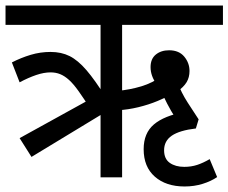

<svg xmlns="http://www.w3.org/2000/svg" viewBox="-20 -642 827 695"><path d="M344 0V-552H0V-622H787V-552H422V0ZM94 -74 51 -142 330 -296 371 -242ZM308 -247Q283 -286 264.5 -312Q246 -338 230 -352.5Q214 -367 198 -373.5Q182 -380 163 -380Q139 -380 111 -370.5Q83 -361 51 -344L23 -416Q56 -433 91 -443.5Q126 -454 163 -454Q202 -454 232 -439Q262 -424 293 -388Q324 -352 364 -288L358 -262ZM648 33Q581 33 540.5 -2.5Q500 -38 500 -102Q500 -160 537 -191.5Q574 -223 649 -237L689 -177Q630 -170 602 -151Q574 -132 574 -98Q574 -67 594.5 -52.5Q615 -38 647 -38Q672 -38 693.5 -45Q715 -52 739 -66L766 -1Q744 14 713.5 23.5Q683 33 648 33ZM408 -243 405 -313Q450 -317 491.5 -329.5Q533 -342 564 -366L547 -337Q536 -352 530.5 -367.5Q525 -383 525 -399Q525 -429 544 -444.5Q563 -460 592 -460Q628 -460 647 -437Q666 -414 666 -385Q666 -362 655.5 -344.5Q645 -327 621 -310L606 -305Q583 -290 550.5 -276.5Q518 -263 481 -254Q444 -245 408 -243ZM643 -177Q630 -192 614.5 -216Q599 -240 585 -267Q571 -294 562 -317L623 -343Q636 -307 659.5 -270.5Q683 -234 699 -210L689 -177Z"/></svg>

Font: Noto Sans Devanagari SemiCondensed
Style: Regular
Weight: 400
Width: 4
Designer: Jelle Bosma - Monotype Design Team
Foundry: Monotype Imaging Inc.
Version: Version 2.006